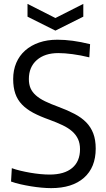

<svg xmlns="http://www.w3.org/2000/svg" viewBox="-20 -958 547 991"><path d="M244 13Q221 13 194 10.5Q167 8 139.5 3.5Q112 -1 85.5 -7Q59 -13 37 -21L41 -90Q60 -83 85 -77Q110 -71 136 -66.5Q162 -62 188 -59.5Q214 -57 236 -57Q312 -57 352.5 -91Q393 -125 393 -188Q393 -218 382.5 -240.5Q372 -263 352 -280.5Q332 -298 302.5 -312Q273 -326 235 -340Q187 -357 152 -375.5Q117 -394 93.5 -418.5Q70 -443 59 -475Q48 -507 48 -550Q48 -596 64 -633.5Q80 -671 110 -697.5Q140 -724 182 -738.5Q224 -753 276 -753Q314 -753 355.5 -747.5Q397 -742 445 -730L441 -662Q396 -673 354.5 -678.5Q313 -684 281 -684Q211 -684 170 -648Q129 -612 129 -550Q129 -523 137.5 -503Q146 -483 165 -466Q184 -449 213 -435Q242 -421 283 -406Q329 -389 365 -370Q401 -351 425 -326.5Q449 -302 461.5 -269Q474 -236 474 -191Q474 -94 413.5 -40.5Q353 13 244 13ZM122 -938 266 -865 410 -938V-872L266 -800L122 -872Z"/></svg>

Font: Encode Sans Condensed
Style: Regular
Weight: 400
Designer: Pablo Impallari, Andres Torresi
Foundry: Pablo Impallari, Andres Torresi
Version: Version 1.000; ttfautohint (v1.00) -l 8 -r 50 -G 200 -x 14 -